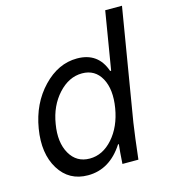

<svg xmlns="http://www.w3.org/2000/svg" viewBox="-111 -829 823 929"><g transform="rotate(-15 300.0 -365.0)"><path d="M390 0Q394 -64 398 -97H394Q325 10 216 10Q121 10 72 -69.5Q23 -149 43 -270Q63 -391 139 -470.5Q215 -550 309 -550Q415 -550 449 -450H454L502 -740H586L493 -180Q483 -114 470 0ZM245 -66Q310 -66 360.5 -123Q411 -180 426 -270Q441 -361 410 -417.5Q379 -474 314 -474Q248 -474 195 -416Q142 -358 128 -270Q113 -181 146 -123.5Q179 -66 245 -66Z"/></g></svg>

Font: CommitMono
Style: Italic
Weight: 400
Monospace: yes
Designer: Eigil Nikolajsen
Foundry: Eigil Nikolajsen
Version: Version 1.143